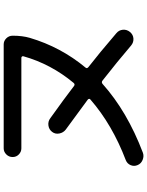

<svg xmlns="http://www.w3.org/2000/svg" viewBox="101 -872 797 1040"><g transform="rotate(-90 500.0 -351.5)"><path d="M193.4 23.4Q174.8 30.3 154.3 22Q133.8 13.7 126 -5.9Q118.2 -24.4 126 -43Q133.8 -61.5 153.3 -69.3Q345.7 -142.6 481.4 -260.7Q489.3 -267.6 480.5 -275.4Q399.4 -335.9 318.4 -394.5Q301.8 -407.2 297.4 -429.2Q293 -451.2 306.2 -468.3Q319.3 -485.4 341.3 -488.3Q363.3 -491.2 380.9 -477.5Q486.3 -402.3 554.7 -349.6Q563.5 -342.8 571.3 -351.6Q673.8 -474.6 715.8 -624Q716.8 -627.9 714.4 -631.3Q711.9 -634.8 707 -634.8H216.8Q198.2 -634.8 184.1 -648.4Q169.9 -662.1 169.9 -682.1Q169.9 -702.1 184.1 -716.3Q198.2 -730.5 216.8 -730.5H780.3Q798.8 -730.5 813 -716.3Q827.1 -702.1 827.1 -681.6Q827.1 -628.9 815.4 -588.9Q765.6 -420.9 654.3 -287.1Q647.5 -279.3 657.2 -271.5Q731.4 -213.9 840.8 -120.1Q857.4 -106.4 859.4 -85Q861.3 -63.5 847.2 -46.4Q833 -29.3 812 -27.8Q791 -26.4 774.4 -40Q687.5 -114.3 584 -195.3Q575.2 -202.1 566.4 -195.3Q417 -61.5 193.4 23.4Z"/></g></svg>

Font: Rounded-X Mgen+ 1m medium
Style: Regular
Weight: 500
Designer: [Source Han Sans]
Ryoko NISHIZUKA  (kana & ideographs); Paul D. Hunt (Latin, Greek & Cyrillic); Wenlong ZHANG  (bopomofo
Version: Version 1.059.20150602